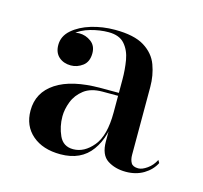

<svg xmlns="http://www.w3.org/2000/svg" viewBox="-56 -824 434 410"><g transform="rotate(15 161.0 -619.5)"><path d="M252.5 -476Q229 -476 212 -487Q195 -498 195 -528V-664.5Q195 -686.5 191.5 -707Q188 -727.5 176.2 -741Q164.5 -754.5 140.5 -754.5Q121.5 -754.5 101 -748.8Q80.5 -743 66.5 -730.8Q52.5 -718.5 52.5 -700.5H44Q44 -717 55.2 -726.5Q66.5 -736 80.5 -736Q95 -736 106.8 -727.2Q118.5 -718.5 118.5 -702Q118.5 -683 106.5 -674Q94.5 -665 80.5 -665Q64.5 -665 54 -674.2Q43.5 -683.5 43.5 -700.5Q43.5 -720 59.5 -734Q75.5 -748 100.2 -755.5Q125 -763 152.5 -763Q195 -763 217.5 -749Q240 -735 248.2 -712.5Q256.5 -690 256.5 -664.5V-514.5Q256.5 -504 260.5 -497Q264.5 -490 276.5 -490Q285 -490 296 -497.8Q307 -505.5 313.5 -518.5L317 -512.5Q309 -496.5 292 -486.2Q275 -476 252.5 -476ZM108 -476Q69 -476 45.8 -496Q22.5 -516 22.5 -550Q22.5 -590 56.8 -612.5Q91 -635 155 -635H222.5V-628.5H160.5Q135 -628.5 119.8 -616.8Q104.5 -605 98 -588Q91.5 -571 91.5 -555.5Q91.5 -533 100.5 -513.2Q109.5 -493.5 131.5 -493.5Q156 -493.5 175.5 -517Q195 -540.5 195 -591.5H199.5Q199.5 -539.5 176.5 -507.8Q153.5 -476 108 -476Z"/></g></svg>

Font: Bodoni Moda 18pt Medium
Style: Regular
Weight: 500
Designer: Owen Earl
Foundry: indestructible type
Version: Version 2.004